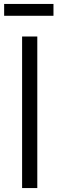

<svg xmlns="http://www.w3.org/2000/svg" viewBox="-20 -953 291 973"><path d="M251 -933V-873H1V-933ZM169 -768V0H92V-768Z"/></svg>

Font: Yaldevi
Style: Regular
Weight: 400
Designer: Sol Matas, Rajitha Manaperi, Kosala Senevirathne
Foundry: Mooniak
Version: Version 1.100